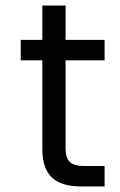

<svg xmlns="http://www.w3.org/2000/svg" viewBox="-20 -674 435 694"><path d="M274 0Q202 0 167.5 -32.5Q133 -65 133 -136V-456H55V-530H133V-654H217V-530H358V-456H217V-138Q217 -102 233 -88Q249 -74 282 -74H358V0Z"/></svg>

Font: Geist
Style: Regular
Weight: 400
Designer: Basement.studio, Andrés Briganti, Mateo Zaragoza
Foundry: Basement.studio, Vercel, Andrés Briganti, Guido Ferreyra, Mateo Zaragoza
Version: Version 1.401